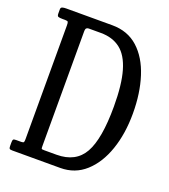

<svg xmlns="http://www.w3.org/2000/svg" viewBox="-137 -849 836 948"><g transform="rotate(20 281.0 -375.0)"><path d="M19.5 -17V-36Q19.5 -48 22.5 -51.5Q25.5 -55 37 -55H64Q75.5 -55 77.5 -59.2Q79.5 -63.5 79.5 -75V-673Q79.5 -686 77.2 -690.5Q75 -695 62 -695H48Q32.5 -695 26 -697.5Q19.5 -700 19.5 -713V-735.5Q19.5 -745 27.5 -747.5Q35.5 -750 47 -750H289.5Q371 -750 425.5 -700.8Q480 -651.5 507.2 -566.5Q534.5 -481.5 534.5 -375Q534.5 -268.5 505.2 -183.8Q476 -99 421 -49.5Q366 0 289.5 0H37Q26 0 22.8 -3.2Q19.5 -6.5 19.5 -17ZM185 -55H249.5Q350 -55 392.2 -130Q434.5 -205 434.5 -375Q434.5 -491 414 -561.2Q393.5 -631.5 352.5 -663.2Q311.5 -695 249.5 -695H186Q179.5 -695 174.5 -691.2Q169.5 -687.5 169.5 -673V-72Q169.5 -60 171 -57.5Q172.5 -55 185 -55Z"/></g></svg>

Font: Besley* Condensed
Style: Regular
Weight: 400
Width: 3
Designer: Owen Earl
Foundry: indestructible type*
Version: Version 3.000; ttfautohint (v1.8.3)